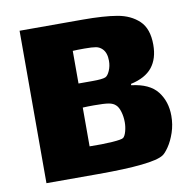

<svg xmlns="http://www.w3.org/2000/svg" viewBox="-68 -638 708 707"><g transform="rotate(-10 285.5 -285.0)"><path d="M546 -165Q546 -132 536 -102.5Q526 -73 512 -52.5Q498 -32 488 -26Q448 0 244 0H50V-570H285Q365 -570 414.5 -561.5Q464 -553 495 -523.5Q526 -494 526 -434Q526 -382 500.5 -350Q475 -318 420 -306V-301Q488 -293 517 -255.5Q546 -218 546 -165ZM274 -464Q245 -464 230 -463V-341H240Q245 -341 282 -341Q319 -341 331 -346Q340 -350 347.5 -367Q355 -384 355 -404Q355 -434 340 -449Q330 -459 316.5 -461.5Q303 -464 274 -464ZM373 -171Q373 -192 367.5 -210.5Q362 -229 353 -237Q344 -246 327.5 -249Q311 -252 272 -252Q247 -252 230 -251V-106Q277 -105 314 -107.5Q351 -110 357 -115Q364 -121 368.5 -137.5Q373 -154 373 -171Z"/></g></svg>

Font: Lalezar
Style: Regular
Weight: 400
Designer: Borna Izadpanah
Foundry: Borna Izadpanah
Version: Version 1.004